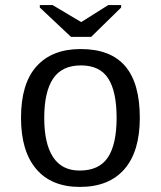

<svg xmlns="http://www.w3.org/2000/svg" viewBox="-20 -733 640 763"><path d="M535.6 -264.6Q535.6 -131.3 474.4 -60.8Q413.1 9.8 297.4 9.8Q184.1 9.8 123.8 -61.5Q63.5 -132.8 63.5 -264.6Q63.5 -400.9 125.2 -469.5Q187 -538.1 300.3 -538.1Q419.4 -538.1 477.5 -470.2Q535.6 -402.3 535.6 -264.6ZM443.4 -264.6Q443.4 -369.6 409.9 -421.4Q376.5 -473.1 301.8 -473.1Q226.1 -473.1 190.9 -420.4Q155.8 -367.7 155.8 -264.6Q155.8 -162.1 190.9 -108.6Q226.1 -55.2 296.4 -55.2Q374 -55.2 408.7 -107.4Q443.4 -159.7 443.4 -264.6ZM342.3 -586.4H262.2L138.2 -703.1V-712.9H189L302.2 -645.5H303.2L410.2 -712.9H461.4V-703.1Z"/></svg>

Font: Cousine
Style: Regular
Weight: 400
Monospace: yes
Designer: Steve Matteson
Foundry: Ascender Corporation
Version: Version 1.20